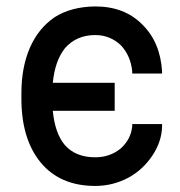

<svg xmlns="http://www.w3.org/2000/svg" viewBox="-20 -580 571 609"><path d="M185.5 -120.1Q219.7 -81.1 282.2 -81.1Q329.1 -81.1 363.3 -109.4Q395.5 -138.7 399.4 -179.7V-186.5H494.1V-179.7Q493.2 -130.9 462.9 -85.9Q433.6 -42 387.7 -16.6Q337.9 9.8 282.2 9.8Q169.9 9.8 108.4 -65.4Q46.9 -140.6 47.9 -271.5V-285.2Q47.9 -366.2 74.7 -428.2Q101.6 -490.2 153.3 -525.4Q205.1 -558.6 282.2 -559.6Q375 -559.6 431.6 -502Q488.3 -446.3 494.1 -353.5V-346.7H399.4V-353.5Q394.5 -403.3 363.3 -436.5Q329.1 -468.8 282.2 -468.8Q222.7 -468.8 186.5 -427.7Q154.3 -387.7 147.5 -317.4H343.8V-228.5H147.5Q154.3 -157.2 185.5 -120.1Z"/></svg>

Font: RobotoJAA
Style: Medium
Weight: 500
Version: Version 2.05; 2016-11-05